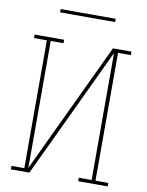

<svg xmlns="http://www.w3.org/2000/svg" viewBox="-96 -962 792 1031"><g transform="rotate(10 300.0 -447.0)"><path d="M36 0V-19H106V-716H36V-735H197V-716H127V-24L463 -735H564V-716H494V-19H564V0H403V-19H473V-711L137 0ZM150 -876V-894H450V-876Z"/></g></svg>

Font: Iosevka Curly Slab ThEx
Style: Regular
Weight: 100
Width: 7
Monospace: yes
Designer: Belleve Invis
Foundry: Belleve Invis
Version: Version 11.1.0; ttfautohint (v1.8.3)